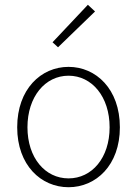

<svg xmlns="http://www.w3.org/2000/svg" viewBox="-20 -772 574 804"><path d="M267 12C382 12 482 -80 482 -239C482 -399 382 -492 267 -492C152 -492 52 -399 52 -239C52 -80 152 12 267 12ZM267 -25C169 -25 95 -111 95 -239C95 -367 169 -455 267 -455C365 -455 439 -367 439 -239C439 -111 365 -25 267 -25ZM223 -574 378 -724 348 -752 200 -595Z"/></svg>

Font: Source Sans Pro Light
Style: Regular
Weight: 300
Designer: Paul D. Hunt
Foundry: Adobe Systems Incorporated
Version: Version 3.006;hotconv 1.0.111;makeotfexe 2.5.65597